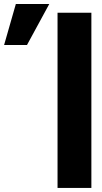

<svg xmlns="http://www.w3.org/2000/svg" viewBox="-252 -922 498 942"><path d="M30.3 0V-859.4H196.3V0ZM-119.6 -701.2H-231.9L-174.3 -902.3H-10.3Z"/></svg>

Font: webenart
Style: Regular
Weight: 400
Designer: Vernon Adams
Foundry: Vernon Adams
Version: Version 2.116; ttfautohint (v1.8.3)